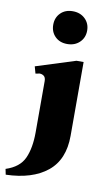

<svg xmlns="http://www.w3.org/2000/svg" viewBox="-98 -774 572 981"><g transform="rotate(10 188.0 -284.0)"><path d="M111 -640Q111 -677 135 -701Q159 -725 198 -725Q237 -725 262 -701Q287 -677 287 -640Q287 -603 262 -579Q237 -555 198 -555Q159 -555 135 -579Q111 -603 111 -640ZM-1 128Q70 105 94 52Q118 -1 118 -83V-348Q118 -367 108.5 -374.5Q99 -382 86 -382Q82 -382 65 -378L55 -414L260 -479H297V-96Q297 28 219.5 90.5Q142 153 5 157Z"/></g></svg>

Font: Taviraj Bold
Style: Regular
Weight: 700
Designer: Katatrad Team
Foundry: CadsonDemak
Version: Version 1.030